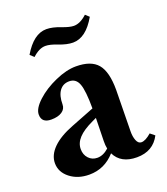

<svg xmlns="http://www.w3.org/2000/svg" viewBox="-125 -739 729 838"><g transform="rotate(-20 240.0 -319.5)"><path d="M277.3 -554.7Q249 -554.7 211.9 -569.3Q178.7 -582.5 157.7 -582.5Q128.4 -582.5 97.2 -553.2L79.6 -569.3Q127 -649.9 186.5 -649.9Q214.8 -649.9 252 -635.3Q286.1 -622.1 305.7 -622.1Q335 -622.1 366.7 -651.4L383.8 -635.7Q337.4 -554.7 277.3 -554.7ZM147 11.2Q94.2 11.2 58.1 -17.1Q22 -45.4 22 -86.9Q22 -124.5 54.9 -157.2Q87.9 -189.9 150.4 -213.9L257.8 -255.9Q257.8 -337.9 245.8 -369.9Q233.9 -401.9 202.6 -401.9Q173.3 -401.9 157.2 -379.6Q141.1 -357.4 141.1 -316.9Q141.1 -295.9 122.8 -283.7Q104.5 -271.5 73.2 -271.5Q28.3 -271.5 28.3 -310.5Q28.3 -338.4 65.2 -372.3Q102.1 -406.2 155.3 -429.7Q208.5 -453.1 252 -453.1Q322.3 -453.1 352.5 -417Q382.8 -380.9 382.8 -296.9Q382.8 -295.9 379.9 -105.5Q379.4 -80.6 386.7 -62.3Q394 -43.9 408.7 -43.9Q427.7 -43.9 455.1 -67.9L475.6 -51.3Q443.4 11.2 368.2 11.2Q293.9 11.2 267.1 -43.9Q218.3 11.2 147 11.2ZM148.9 -106Q148.9 -80.1 164.8 -63Q180.7 -45.9 205.1 -45.9Q232.4 -45.9 258.3 -69.3Q254.9 -85.4 255.4 -105Q257.3 -176.3 257.8 -211.9L238.3 -202.6Q192.4 -181.2 170.7 -157.7Q148.9 -134.3 148.9 -106Z"/></g></svg>

Font: Elstob 10pt
Style: Bold
Weight: 700
Designer: Peter S. Baker
Version: Version 1.015